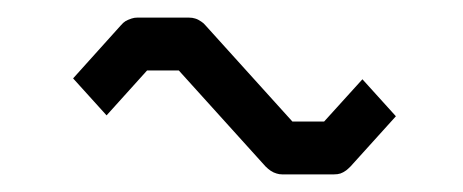

<svg xmlns="http://www.w3.org/2000/svg" viewBox="-20 -678 526 218"><path d="M82 -568 63 -589 117 -649Q120 -652.5 122.5 -654Q125 -655.5 129.5 -657Q131.5 -657.5 132.8 -657.8Q134 -658 136 -658H194.5Q198.5 -658 201.5 -657Q205 -656 208.5 -653.5Q211 -652 213.5 -649L312 -540H348L391.5 -588L410.5 -567L429.5 -546L378 -489Q375.5 -486.5 373 -484.5Q369.5 -482 366.5 -481Q363.5 -480 359 -480H300.5Q297 -480 294 -481Q290.5 -482 287.5 -484Q284.5 -486 281.5 -489L183 -598H147L101 -547Z"/></svg>

Font: 3270 Nerd Font Mono SemCond
Style: Regular
Weight: 400
Monospace: yes
Version: Version 3.0.1;Nerd Fonts 3.1.1